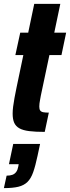

<svg xmlns="http://www.w3.org/2000/svg" viewBox="-39 -678 360 987"><path d="M191 0Q143 0 111 -4Q79 -8 60.5 -18.5Q42 -29 34 -47Q26 -65 26 -94Q26 -110 28.5 -130Q31 -150 35.5 -174.5Q40 -199 46 -228L81 -395H40L65 -510H106L137 -658H271L240 -510H301L277 -395H215L171 -187Q169 -175 167 -165Q165 -155 164 -146.5Q163 -138 163 -130Q163 -116 168 -109.5Q173 -103 184 -101Q195 -99 212 -99ZM-19 289 -5 225Q13 225 25 220.5Q37 216 44.5 205.5Q52 195 55 178L57 166H7L29 62H167L154 123Q143 175 131.5 207.5Q120 240 102 257.5Q84 275 55.5 282Q27 289 -19 289Z"/></svg>

Font: Saira ExtraCondensed Black
Style: Italic
Weight: 900
Width: 2
Italic angle: -12°
Designer: Hector Gatti with collaboration of the Omnibus-Type team
Foundry: Omnibus-Type
Version: Version 1.101